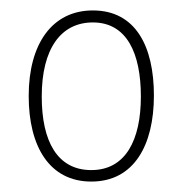

<svg xmlns="http://www.w3.org/2000/svg" viewBox="-20 -744 349 368"><path d="M275 -561C275 -655 240 -724 158 -724C80 -724 35 -660 35 -560C35 -463 75 -396 155 -396C237 -396 275 -466 275 -561ZM60 -559C60 -651 97 -701 158 -701C223 -701 250 -642 250 -559C250 -476 221 -418 155 -418C90 -418 60 -473 60 -559Z"/></svg>

Font: Noto Sans Lao Condensed Thin
Style: Regular
Weight: 100
Width: 3
Designer: Monotype Design Team
Foundry: Monotype Imaging Inc.
Version: Version 2.003